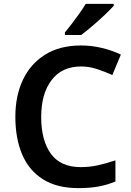

<svg xmlns="http://www.w3.org/2000/svg" viewBox="-20 -958 675 988"><path d="M397 -616Q299 -616 245.5 -546Q192 -476 192 -356Q192 -235 242 -166.5Q292 -98 396 -98Q441 -98 484 -107.5Q527 -117 574 -133V-24Q530 -6 485.5 2Q441 10 383 10Q273 10 201 -35.5Q129 -81 94 -163.5Q59 -246 59 -357Q59 -465 98 -547.5Q137 -630 212.5 -677Q288 -724 397 -724Q451 -724 503.5 -711.5Q556 -699 602 -677L558 -572Q520 -589 479.5 -602.5Q439 -616 397 -616ZM565 -928Q549 -910 518.5 -881Q488 -852 455 -824Q422 -796 398 -778H314V-791Q329 -809 349 -835Q369 -861 388.5 -888.5Q408 -916 421 -938H565Z"/></svg>

Font: Noto Sans Ethiopic SemiBold
Style: Regular
Weight: 600
Designer: Monotype Design Team
Foundry: Monotype Imaging Inc.
Version: Version 2.102; ttfautohint (v1.8.4.7-5d5b)